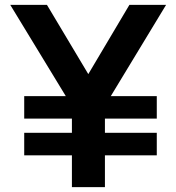

<svg xmlns="http://www.w3.org/2000/svg" viewBox="-20 -765 721 785"><path d="M79 -130V-222H274V-280H79V-372H249L22 -745H172L341 -462L509 -745H659L433 -372H621V-280H409V-222H621V-130H409V0H274V-130Z"/></svg>

Font: Plus Jakarta Text
Style: Bold
Weight: 700
Designer: Gumpita Rahayu
Foundry: Tokotype Studio
Version: Version 1.000